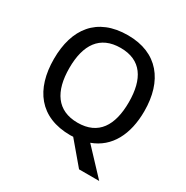

<svg xmlns="http://www.w3.org/2000/svg" viewBox="-198 -889 1182 1222"><g transform="rotate(30 392.5 -277.5)"><path d="M725 -358C725 -580 613 -725 394 -725C167 -725 60 -579 60 -359C60 -138 167 10 393 10C400 10 407 9 414 9L550 170H698L527 -12C659 -60 725 -187 725 -358ZM174 -358C174 -529 242 -632 394 -632C545 -632 611 -529 611 -358C611 -187 545 -82 393 -82C242 -82 174 -187 174 -358Z"/></g></svg>

Font: Noto Sans Arabic UI Md
Style: Regular
Weight: 500
Designer: Monotype Design Team, Nadine Chahine and Nizar Qandah
Foundry: Monotype Imaging Inc.
Version: Version 2.010